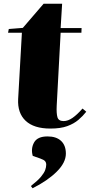

<svg xmlns="http://www.w3.org/2000/svg" viewBox="-20 -673 481 1026"><path d="M27 -518 102 -524 213 -653H312L304 -523H416L415 -498H304L283 -108Q281 -67 287 -46.5Q293 -26 320 -26Q343 -26 367.5 -43Q392 -60 421 -93L441 -76Q423 -53 399 -32.5Q375 -12 339.5 1Q304 14 249 14Q161 14 117 -27.5Q73 -69 77 -144L97 -498H23ZM154 333 145 321Q182 292 199 271.5Q216 251 221.5 235.5Q227 220 227 207Q227 196 221 188.5Q215 181 195 174L155 160Q144 121 162 88.5Q180 56 234 56Q281 56 306.5 80Q332 104 332 148Q332 196 283 244.5Q234 293 154 333Z"/></svg>

Font: Literata 72pt Black
Style: Italic
Weight: 900
Italic angle: -2°
Designer: Latin by Veronika Burian and Jose Scaglione. Greek by Irene Vlachou. Cyrillic by Vera Evstafieva
Foundry: TypeTogether
Version: Version 3.002